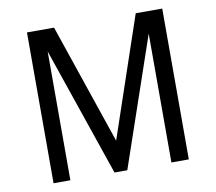

<svg xmlns="http://www.w3.org/2000/svg" viewBox="-82 -848 1060 944"><g transform="rotate(-10 448.5 -376.5)"><path d="M110.8 0V-752.9H246.1L450.2 -152.8L653.8 -752.9H786.1V0H699.2V-643.1L479 0H415L194.8 -643.1V0Z"/></g></svg>

Font: Standard
Style: Regular
Weight: 400
Designer: Bryce Wilner
Version: Version 2.000;PS 2.0;hotconv 16.6.51;makeotf.lib2.5.65220 DE